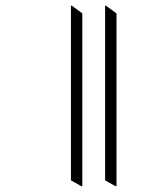

<svg xmlns="http://www.w3.org/2000/svg" viewBox="-20 -637 496 674"><path d="M386 17 389 16V-590L352 -617H349V-4ZM266 17 269 16V-590L232 -617H229V-4Z"/></svg>

Font: Noto Serif Bengali ExtraCondensed Light
Style: Regular
Weight: 300
Width: 2
Designer: Juan Bruce, Universal Thirst, Indian Type Foundry and the Monotype Design Team.
Foundry: Monotype Imaging Inc.
Version: Version 2.003